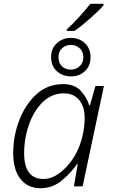

<svg xmlns="http://www.w3.org/2000/svg" viewBox="-20 -988 598 1018"><path d="M334 -824H375Q415 -852 460.5 -892.5Q506 -933 529 -960V-968H459Q437 -939 400.5 -899Q364 -859 334 -832ZM356 -583Q400 -583 430 -610.5Q460 -638 460 -685Q460 -731 430 -759Q400 -787 356 -787Q313 -787 282 -759.5Q251 -732 251 -685Q251 -638 281.5 -610.5Q312 -583 356 -583ZM356 -619Q325 -619 307.5 -637.5Q290 -656 290 -685Q290 -714 309 -732Q328 -750 356 -750Q383 -750 402.5 -732Q422 -714 422 -685Q422 -656 403 -637.5Q384 -619 356 -619ZM195 10Q259 10 309 -32Q359 -74 389 -119H392L372 0H418L531 -532H486L457 -430H453Q441 -470 408.5 -506Q376 -542 315 -542Q232 -542 173 -488Q114 -434 82 -350Q50 -266 50 -176Q50 -88 88.5 -39Q127 10 195 10ZM211 -39Q108 -39 108 -175Q108 -254 133.5 -327Q159 -400 206.5 -446.5Q254 -493 319 -493Q370 -493 399.5 -458Q429 -423 429 -362Q429 -342 426.5 -318.5Q424 -295 417 -265Q394 -169 333 -104Q272 -39 211 -39Z"/></svg>

Font: Noto Sans UI Light
Style: Italic
Weight: 300
Italic angle: -12°
Designer: Monotype Design Team
Foundry: Monotype Imaging Inc.
Version: Version 1.901